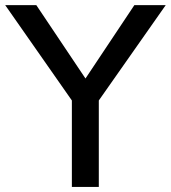

<svg xmlns="http://www.w3.org/2000/svg" viewBox="-40 -739 675 759"><path d="M103.5 -718.8 297.9 -428.7 491.2 -718.8H615.2L350.6 -341.8V0H244.1V-341.8L-19.5 -718.8Z"/></svg>

Font: Min Sans Medium
Style: Regular
Weight: 500
Designer: Jinseong-Kim, NotoSansCJK, Nunito
Foundry: Jinseong-Kim
Version: Version 1.400;Glyphs 3.1.2 (3151)